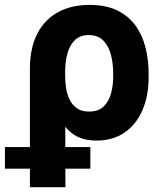

<svg xmlns="http://www.w3.org/2000/svg" viewBox="-65 -573 676 796"><path d="M59 203.1V-288.5Q59.3 -374.2 89.6 -433.2Q119.8 -492.1 175.3 -522.4Q230.9 -552.7 306.2 -552.7Q373.4 -552.7 420.2 -530.2Q466.9 -507.6 495.8 -468.2Q524.8 -428.7 538 -377Q551.2 -325.3 551.2 -266.8V-257Q551.7 -176.9 525.7 -116.8Q499.8 -56.8 451.5 -23.5Q403.1 9.8 335.4 9.8Q272 9.8 232.8 -20.8Q193.7 -51.5 171.8 -106.2Q150 -160.9 137.7 -233L205.1 -257.8Q205.1 -233 209.1 -207.1Q213.2 -181.2 224 -159.3Q234.8 -137.3 254.3 -123.9Q273.9 -110.5 304.5 -110.5Q343.8 -110.5 365.5 -132.3Q387.2 -154 395.9 -187.7Q404.6 -221.5 404.3 -257V-266.8Q404.3 -310.4 394.6 -346.9Q385 -383.4 362.6 -405.6Q340.3 -427.7 302.1 -427.7Q266.9 -427.7 245.4 -406.7Q223.8 -385.7 214.4 -350.8Q204.9 -315.9 205.1 -274.2L206.2 203.1ZM-44.5 126.2V36.7H309.6V126.2Z"/></svg>

Font: Inter
Style: Regular
Weight: 400
Designer: Rasmus Andersson
Foundry: rsms
Version: Version 4.000;git-8c9346024